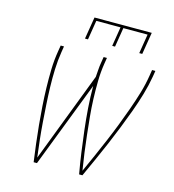

<svg xmlns="http://www.w3.org/2000/svg" viewBox="-134 -1067 1069 1179"><g transform="rotate(15 400.0 -477.5)"><path d="M189 0Q181 -57 174 -114.5Q167 -172 161.5 -229.5Q156 -287 152 -345Q148 -403 146.5 -461.5Q145 -520 146.5 -579.5Q148 -639 158 -698L164 -735H185L179 -698Q170 -642 168 -585.5Q166 -529 167.5 -473.5Q169 -418 172.5 -362.5Q176 -307 180 -252Q184 -197 190 -142.5Q196 -88 203 -33L422 -605Q424 -628 425.5 -651.5Q427 -675 431 -698L437 -735H458L452 -698Q443 -641 442 -584Q441 -527 443 -470.5Q445 -414 450.5 -358.5Q456 -303 462 -247.5Q468 -192 475.5 -137Q483 -82 492 -27Q517 -82 541.5 -137.5Q566 -193 589.5 -248.5Q613 -304 634.5 -359.5Q656 -415 676 -471Q696 -527 713 -584Q730 -641 739 -698L745 -735H766L760 -698Q750 -639 732.5 -579.5Q715 -520 693.5 -461.5Q672 -403 649 -345Q626 -287 601.5 -229.5Q577 -172 551 -114.5Q525 -57 499 0H478Q466 -67 456.5 -135Q447 -203 439 -271Q431 -339 426 -408Q421 -477 421 -547L210 0ZM297 -815 320 -955H684L661 -815H642L662 -938H508L488 -815H470L490 -938H336L316 -815Z"/></g></svg>

Font: Iosevka Aile Thin
Style: Italic
Weight: 100
Italic angle: -9°
Designer: Belleve Invis
Foundry: Belleve Invis
Version: Version 31.1.0; ttfautohint (v1.8.4)